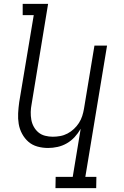

<svg xmlns="http://www.w3.org/2000/svg" viewBox="-20 -755 640 990"><path d="M476 215H266L267 157H355L396 -91Q383 -68 365 -48.5Q347 -29 324.5 -16Q302 -3 277 2.5Q252 8 228 8Q199 8 172.5 0.5Q146 -7 126.5 -24Q107 -41 94 -65Q81 -89 76.5 -116Q72 -143 73.5 -171Q75 -199 79 -228L154 -677H97V-735H228L143 -218Q139 -198 138.5 -177.5Q138 -157 141.5 -137.5Q145 -118 154.5 -101Q164 -84 178.5 -72Q193 -60 212.5 -55Q232 -50 252 -50Q271 -50 290.5 -53.5Q310 -57 328 -66.5Q346 -76 361 -90Q376 -104 387 -121Q398 -138 404 -157Q410 -176 413 -194L467 -520H532L420 157H477Z"/></svg>

Font: Iosevka HT Light Extended
Style: Italic
Weight: 300
Width: 7
Italic angle: -9°
Monospace: yes
Designer: Belleve Invis
Foundry: Belleve Invis
Version: Version 32.3.0; ttfautohint (v1.8.4)